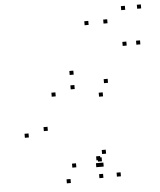

<svg xmlns="http://www.w3.org/2000/svg" viewBox="-58 -884 797 956"><g transform="rotate(-5 341.0 -406.0)"><path d="M257.3 21.5V1.5H237.3V21.5ZM410.2 -45.8V-65.8H390.2V-45.8ZM427.3 -45.8V-65.8H407.3V-45.8ZM444.7 -108.7V-128.7H424.7V-108.7ZM291.3 -54V-74H271.3V-54ZM165.8 -247.5V-267.5H145.8V-247.5ZM219.8 -414.8V-434.8H199.8V-414.8ZM317.2 -443V-463H297.2V-443ZM454.5 -394.3V-414.3H434.5V-394.3ZM485 -459.3V-479.3H465V-459.3ZM318.3 -514.8V-534.8H298.3V-514.8ZM68.8 -222.7V-242.7H48.8V-222.7ZM421 -72.7V-92.7H401V-72.7ZM421 10V-10H401V10ZM508.5 10V-10H488.5V10ZM508.5 -755V-775H488.5V-755ZM414 -755V-775H394V-755ZM414 -79.7V-99.7H394V-79.7ZM662.2 -636V-656H642.2V-636ZM681.8 -814V-834H661.8V-814ZM602 -814V-834H582V-814ZM593.8 -636V-656H573.8V-636Z"/></g></svg>

Font: Monaspace Argon Dots Var
Style: Regular
Weight: 400
Designer: Riley Cran and the Lettermatic Team
Version: Version 1.100 (Monaspace Argon Dots)